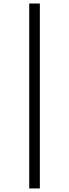

<svg xmlns="http://www.w3.org/2000/svg" viewBox="-20 -816 394 1094"><path d="M146.5 257.8V-795.9H207V257.8Z"/></svg>

Font: TAML ThiruValluvar
Style: Regular
Weight: 400
Version: Version 0.271; dev 7ad24fM